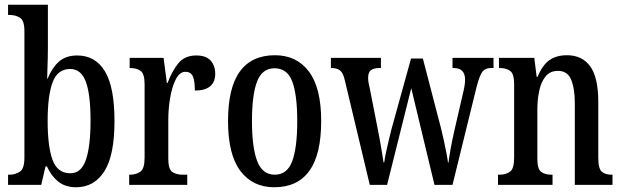

<svg xmlns="http://www.w3.org/2000/svg" viewBox="-20 -780 2626 810"><path d="M301 10Q255 10 225 -14.5Q195 -39 178 -78H172L154 0H14V-43H20Q44 -43 63.5 -55.5Q83 -68 83 -115V-649Q83 -693 64.5 -705Q46 -717 19 -717H14V-760H182V-578Q182 -560 181.5 -535.5Q181 -511 180 -487Q179 -463 179 -448H181Q198 -492 227.5 -519Q257 -546 306 -546Q382 -546 422.5 -479.5Q463 -413 463 -269Q463 -124 420 -57Q377 10 301 10ZM277 -49Q323 -49 342.5 -106Q362 -163 362 -271Q362 -382 342 -435.5Q322 -489 276 -489Q223 -489 202 -433Q181 -377 181 -270Q181 -163 201.5 -106Q222 -49 277 -49Z M525 0V-43H528Q554 -43 572 -55.5Q590 -68 590 -115V-425Q590 -469 573 -481Q556 -493 530 -493H527V-536H670L684 -430H687Q705 -479 732 -512.5Q759 -546 808 -546Q849 -546 868.5 -524.5Q888 -503 888 -468Q888 -435 867 -416.5Q846 -398 802 -398Q802 -439 793.5 -458Q785 -477 762 -477Q738 -477 722 -446Q706 -415 698 -368.5Q690 -322 690 -276V-110Q690 -66 707 -54.5Q724 -43 750 -43H770V0Z M1137 10Q1046 10 994 -59Q942 -128 942 -269Q942 -410 992 -478.5Q1042 -547 1140 -547Q1231 -547 1283 -478.5Q1335 -410 1335 -269Q1335 -128 1285 -59Q1235 10 1137 10ZM1139 -43Q1192 -43 1213 -100.5Q1234 -158 1234 -269Q1234 -380 1213 -436Q1192 -492 1138 -492Q1086 -492 1064.5 -436Q1043 -380 1043 -269Q1043 -158 1065 -100.5Q1087 -43 1139 -43Z M1435 -440Q1428 -472 1415 -482.5Q1402 -493 1378 -493H1376V-536H1587V-493H1581Q1557 -493 1545 -484Q1533 -475 1533 -451Q1533 -442 1535 -430.5Q1537 -419 1540 -407L1572 -244Q1577 -220 1582 -191.5Q1587 -163 1591.5 -137Q1596 -111 1598 -95H1601Q1603 -111 1608 -135Q1613 -159 1619.5 -185.5Q1626 -212 1631 -233L1714 -533H1764L1841 -237Q1846 -217 1852 -189.5Q1858 -162 1863 -136Q1868 -110 1870 -94H1872Q1875 -118 1881.5 -154.5Q1888 -191 1898 -234L1935 -394Q1942 -423 1942 -444Q1942 -493 1894 -493H1889V-536H2062V-493H2051Q2028 -493 2016 -478.5Q2004 -464 1991 -415L1889 0H1813L1715 -408L1613 0H1540Z M2081 0V-43H2087Q2114 -43 2131.5 -55.5Q2149 -68 2149 -115V-425Q2149 -469 2132 -481Q2115 -493 2089 -493H2085V-536H2234L2244 -456H2248Q2268 -505 2297.5 -526Q2327 -547 2372 -547Q2436 -547 2470 -500Q2504 -453 2504 -350V-115Q2504 -68 2519 -55.5Q2534 -43 2560 -43H2564V0H2405V-343Q2405 -407 2389.5 -444Q2374 -481 2334 -481Q2301 -481 2282 -458Q2263 -435 2255 -397.5Q2247 -360 2247 -319V-110Q2247 -66 2263.5 -54.5Q2280 -43 2306 -43H2311V0Z"/></svg>

Font: Noto Serif Lao ExtraCondensed Medium
Style: Regular
Weight: 500
Width: 2
Designer: Monotype Design Team
Foundry: Monotype Imaging Inc.
Version: Version 2.003; ttfautohint (v1.8.4.7-5d5b)